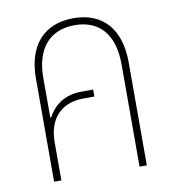

<svg xmlns="http://www.w3.org/2000/svg" viewBox="-68 -616 613 677"><g transform="rotate(-10 238.5 -278.0)"><path d="M72 0H98V-136C98 -222 146 -271 225 -271H264V-296H223C159 -296 122 -264 101 -225L98 -226V-367C98 -475 152 -531 239 -531C326 -531 378 -475 378 -367V0H404V-369C404 -489 343 -556 239 -556C134 -556 72 -489 72 -369Z"/></g></svg>

Font: Noto Sans Thai Cond Thin
Style: Regular
Weight: 100
Width: 3
Designer: Monotype Design Team
Foundry: Monotype Imaging Inc.
Version: Version 2.002